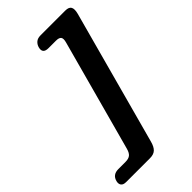

<svg xmlns="http://www.w3.org/2000/svg" viewBox="-340 -795 1012 1012"><g transform="rotate(-45 165.5 -289.0)"><path d="M84.5 22.5 253.5 -599Q260.5 -624 253.2 -634Q246 -644 222.5 -644H167Q123.5 -644 134 -683.5Q138.5 -700 151 -710.8Q163.5 -721.5 185 -721.5H369.5Q396.5 -721.5 404.2 -707Q412 -692.5 404 -662.5L200.5 86.5Q192.5 116.5 177.8 130.5Q163 144.5 135.5 144.5H-42Q-64 144.5 -71.8 133.2Q-79.5 122 -75 105Q-65.5 67 -23 67H30Q53.5 67 65.8 57Q78 47 84.5 22.5Z"/></g></svg>

Font: Fraunces 72pt SuperSoft
Style: Bold Italic
Weight: 700
Italic angle: -16°
Version: Version 1.000;[0bf87f6ff]